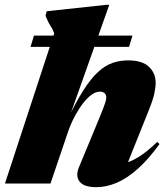

<svg xmlns="http://www.w3.org/2000/svg" viewBox="-40 -760 692 795"><path d="M244 -221 169 0H-19.5L184.5 -622Q178 -638 175.5 -642.8Q173 -647.5 170.8 -650.2Q168.5 -653 163.8 -661.5Q159 -670 148.5 -694.5L153.5 -713.5L399.5 -740H412.5L237 -246L232.5 -249.5Q270.5 -331 303 -382.5Q335.5 -434 365.5 -461.5Q395.5 -489 426 -499.5Q456.5 -510 490 -510Q549.5 -510 577 -483.2Q604.5 -456.5 604.5 -417.5Q604.5 -398 598.8 -371.5Q593 -345 573.5 -297L471.5 -42.5L418 -79Q443.5 -78 470.8 -83.2Q498 -88.5 532 -108.8Q566 -129 611 -172.5L620.5 -163.5Q574.5 -100 530 -60.5Q485.5 -21 442.8 -3Q400 15 359 15Q307.5 15 289.8 -7.8Q272 -30.5 286.5 -66.5L372.5 -274Q389.5 -316 394.8 -331.8Q400 -347.5 400 -355.5Q400 -368 393 -374.2Q386 -380.5 373.5 -380.5Q358 -380.5 341 -369Q324 -357.5 306.8 -336Q289.5 -314.5 273.2 -285.2Q257 -256 244 -221ZM86.5 -566 100.5 -612.5H508.5L494.5 -566Z"/></svg>

Font: Newsreader 60pt ExtraBold
Style: Italic
Weight: 800
Italic angle: -17°
Designer: Hugues Gentile
Foundry: Production Type
Version: Version 1.003